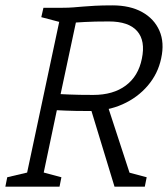

<svg xmlns="http://www.w3.org/2000/svg" viewBox="-63 -696 626 716"><path d="M27 0 169 -667Q193 -667 210.5 -668.5Q228 -670 246.5 -671.5Q265 -673 291 -674.5Q317 -676 356 -676Q422 -676 467 -651Q512 -626 531.5 -581.5Q551 -537 538 -478Q526 -421 488 -376.5Q450 -332 394 -307Q338 -282 271 -282Q215 -282 182 -283.5Q149 -285 149 -285L89 0ZM364 0 272 -302 336 -309 437 0ZM285 -342Q359 -342 406 -377Q453 -412 466 -477Q480 -544 448.5 -580Q417 -616 343 -616Q287 -616 253.5 -614Q220 -612 220 -612L163 -345Q163 -345 196 -343.5Q229 -342 285 -342ZM-43 0 -36 -35 49 -55 37 0ZM79 0 91 -55 166 -35 159 0ZM397 0 409 -55 484 -35 477 0ZM99 -667H179L167 -612L91 -632Z"/></svg>

Font: Epunda Slab Light
Style: Italic
Weight: 300
Italic angle: -12°
Designer: Simon Atzbach
Foundry: typofactur
Version: Version 1.102